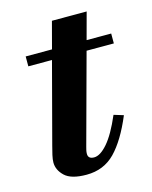

<svg xmlns="http://www.w3.org/2000/svg" viewBox="-92 -622 548 694"><g transform="rotate(-15 182.0 -275.0)"><path d="M332 -163Q296 -77 253.5 -33.5Q211 10 146.5 10Q89 10 65.2 -12.8Q41.5 -35.5 41.5 -63.5Q41.5 -75 45.2 -91.2Q49 -107.5 53 -122.5L132.5 -423H44V-460H142.5L169 -560H299L272 -460H364V-423H262L171 -88Q169.5 -82.5 168 -76Q166.5 -69.5 166.5 -62.5Q166.5 -43.5 189 -43.5Q212 -43.5 239.8 -75.5Q267.5 -107.5 296 -174Z"/></g></svg>

Font: Bodoni* 06pt
Style: Bold Italic
Weight: 700
Italic angle: -13°
Version: Version 2.3